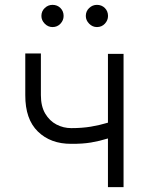

<svg xmlns="http://www.w3.org/2000/svg" viewBox="-20 -766 612 786"><path d="M485.8 -545.5V0H421.9V-199.2Q387.8 -188.6 353 -182.7Q318.2 -176.8 271.7 -177.2Q187.1 -176.8 135.1 -227.5Q83.1 -278.1 83.5 -376.4V-547.2H147.4V-376.4Q147.4 -331 165.1 -301Q182.9 -271 211.3 -256.2Q239.7 -241.5 271.7 -241.5Q315.7 -241.5 351.9 -247.5Q388.1 -253.6 421.9 -263.8V-545.5ZM195 -655.2Q176.8 -655.2 163.2 -669Q149.5 -682.9 149.5 -700.6Q149.5 -720.2 163.2 -733.1Q176.8 -746.1 195 -746.1Q214.5 -746.1 227.5 -733.1Q240.4 -720.2 240.4 -700.6Q240.4 -682.9 227.5 -669Q214.5 -655.2 195 -655.2ZM376.8 -655.2Q358.7 -655.2 345 -669Q331.3 -682.9 331.3 -700.6Q331.3 -720.2 345 -733.1Q358.7 -746.1 376.8 -746.1Q396.3 -746.1 409.3 -733.1Q422.2 -720.2 422.2 -700.6Q422.2 -682.9 409.3 -669Q396.3 -655.2 376.8 -655.2Z"/></svg>

Font: Inter UI Light
Style: Regular
Weight: 300
Designer: Rasmus Andersson
Foundry: rsms
Version: 3.2;8d6f07862